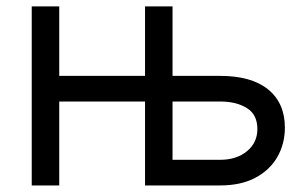

<svg xmlns="http://www.w3.org/2000/svg" viewBox="-20 -565 939 585"><path d="M76.7 0V-545.5H160.5V-333.8H421.9V-545.5H505.7V-333.8H650.6Q746.4 -333.8 797.2 -292.3Q848 -250.7 848 -176.1Q848 -127.1 825.3 -87.2Q802.6 -47.2 758.5 -23.6Q714.5 0 650.6 0H421.9V-255.7H160.5V0ZM505.7 -255.7V-78.1H650.6Q700.6 -78.1 732.4 -104.2Q764.2 -130.3 764.2 -171.9Q764.2 -215.6 732.4 -235.6Q700.6 -255.7 650.6 -255.7Z"/></svg>

Font: Inter UI
Style: Regular
Weight: 400
Designer: Rasmus Andersson
Foundry: rsms
Version: 3.2;8d6f07862